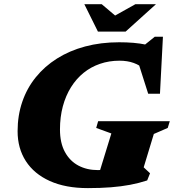

<svg xmlns="http://www.w3.org/2000/svg" viewBox="-20 -904 850 938"><path d="M458.5 -73Q469.5 -73 482 -74Q494.5 -75 508.2 -77Q522 -79 535 -82.5L456.5 -32.5L524 -252L450 -279L459.5 -312H809.5L799.5 -279L731.5 -249.5L682 -86.5L713 -57.5L699 -22.5Q659.5 -9.5 616 -1.2Q572.5 7 521.8 11Q471 15 409.5 15Q300 15 223.2 -19.8Q146.5 -54.5 106.2 -117Q66 -179.5 66 -263Q66 -340 88.8 -406.5Q111.5 -473 154.8 -526.5Q198 -580 258.8 -618.2Q319.5 -656.5 396 -677Q472.5 -697.5 562 -697.5Q598.5 -697.5 631.5 -694.8Q664.5 -692 695.5 -685.5Q726.5 -679 757 -667L656.5 -660.5L736 -724.5H776L761.5 -446H704L639.5 -648.5L687.5 -564Q663.5 -585.5 633 -596.5Q602.5 -607.5 564 -607.5Q513 -607.5 468.5 -592.2Q424 -577 388.2 -548Q352.5 -519 326.8 -477.8Q301 -436.5 287 -384.5Q273 -332.5 273 -271.5Q273 -206 297 -161.8Q321 -117.5 362.8 -95.2Q404.5 -73 458.5 -73ZM742 -883.5 593.5 -749.5H458.5L392 -883.5H477L555.5 -817H522.5L641.5 -883.5Z"/></svg>

Font: Newsreader ExtraBold
Style: Italic
Weight: 800
Italic angle: -17°
Designer: Hugues Gentile
Foundry: Production Type
Version: Version 1.003